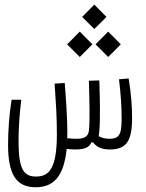

<svg xmlns="http://www.w3.org/2000/svg" viewBox="-20 -640 626 824"><path d="M132.8 163.6C208.5 163.6 253.9 119.6 266.1 -1C277.3 0.5 290 1.5 301.3 1.5C335.4 1.5 361.8 -3.4 372.1 -28.8H379.4C396.5 -6.3 420.9 1.5 451.7 1.5C522 1.5 546.9 -34.7 546.9 -132.8C546.9 -183.6 543 -235.4 532.2 -303.2L490.7 -299.8C498.5 -235.8 502 -184.1 502 -127.9C502 -57.1 487.8 -44.4 449.2 -44.4C435.1 -44.4 418 -46.9 403.3 -55.7C404.8 -62.5 405.8 -70.8 406.7 -82C410.6 -132.8 408.7 -226.6 406.2 -294.9L361.3 -293.5C361.3 -289.6 361.3 -285.6 361.8 -281.2C363.8 -210.4 366.2 -122.1 361.8 -81.1C358.9 -53.2 342.8 -44.4 306.2 -44.4C292.5 -44.4 281.2 -45.4 268.6 -46.9C269 -55.2 269 -63.5 269 -71.8C269 -129.9 263.2 -218.3 257.8 -283.7L214.4 -281.2C219.7 -203.1 224.1 -138.7 224.1 -64.9C224.1 78.6 193.4 117.7 134.8 117.7C82.5 117.7 59.6 87.9 59.6 -33.7C59.6 -93.3 64 -151.9 71.3 -211.9H29.8C20 -152.8 14.6 -80.6 14.6 -19C14.6 105 47.4 163.6 132.8 163.6ZM322.3 -395.5 376.5 -449.7 322.3 -504.4 268.1 -449.7ZM444.3 -395.5 498.5 -449.7 444.3 -504.4 390.1 -449.7ZM384.8 -515.6 437 -567.4 384.8 -620.1 332.5 -567.4Z"/></svg>

Font: Cascadia Mono PL ExtraLight
Style: Regular
Weight: 200
Monospace: yes
Designer: Aaron Bell
Foundry: Saja Typeworks
Version: Version 2404.023